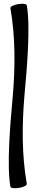

<svg xmlns="http://www.w3.org/2000/svg" viewBox="-20 -836 213 1032"><path d="M36 -792C63 -637 62 -479 49 -323C34 -159 16 54 36 168C37 175 58 178 82 174C107 170 126 160 124 152C97 -3 98 -161 111 -317C126 -481 144 -694 124 -808C123 -815 102 -818 78 -814C53 -810 34 -800 36 -792Z"/></svg>

Font: Nupuram
Style: Regular
Weight: 400
Designer: Santhosh Thottingal (santhosh.thottingal@gmail.com)
Foundry: SMC
Version: Version 1.000